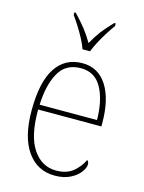

<svg xmlns="http://www.w3.org/2000/svg" viewBox="-117 -835 684 915"><g transform="rotate(15 224.5 -378.0)"><path d="M244 10Q158 10 108 -60.5Q58 -131 58 -262Q58 -403 104 -472.5Q150 -542 235 -542Q313 -542 356 -475Q399 -408 399 -290V-274H87Q86 -144 129.5 -79.5Q173 -15 244 -15Q296 -15 327.5 -41Q359 -67 375 -102Q384 -96 384 -82Q384 -66 368 -44Q352 -22 320.5 -6Q289 10 244 10ZM371 -298Q370 -396 336.5 -456.5Q303 -517 234 -517Q160 -517 126 -457.5Q92 -398 88 -298ZM217 -606Q209 -629 195 -655.5Q181 -682 164.5 -708Q148 -734 134 -753V-766H141Q174 -731 195 -704.5Q216 -678 237 -642Q257 -678 277 -704.5Q297 -731 331 -766H338V-753Q324 -734 307.5 -708Q291 -682 277 -655.5Q263 -629 254 -606Z"/></g></svg>

Font: Noto Serif Lao SemiCondensed Thin
Style: Regular
Weight: 100
Width: 4
Designer: Monotype Design Team
Foundry: Monotype Imaging Inc.
Version: Version 2.003; ttfautohint (v1.8.4.7-5d5b)